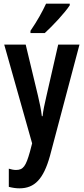

<svg xmlns="http://www.w3.org/2000/svg" viewBox="-20 -786 456 1046"><path d="M360 -757V-766H231C210 -721 183 -672 146 -618V-606H224C268 -646 334 -717 360 -757ZM3 -543 155 -5 143 41C121 119 107 140 67 140C55 140 41 137 28 133V232C48 237 66 240 86 240C169 240 217 189 252 64L413 -543H297L233 -263C223 -219 215 -184 212 -153H208C204 -187 196 -227 187 -264L120 -543Z"/></svg>

Font: Noto Sans Arabic UI XCn SmBd
Style: Regular
Weight: 600
Width: 2
Designer: Monotype Design Team, Nadine Chahine and Nizar Qandah
Foundry: Monotype Imaging Inc.
Version: Version 2.010